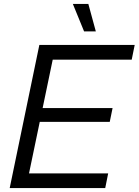

<svg xmlns="http://www.w3.org/2000/svg" viewBox="-20 -958 706 978"><path d="M29.4 0 180.4 -729H666.1L650.9 -654.1H227.6L253.7 -678.9L123.1 -52.3L107.9 -74.9H531L516 0ZM165.1 -337.1 177.4 -407.4H553.4L539 -337.1ZM408.3 -798.1 351.1 -937.9H430L468.1 -798.1Z"/></svg>

Font: Mona Sans
Style: Italic
Weight: 200
Italic angle: -11.6951°
Designer: Deni Anggara
Foundry: GitHub
Version: Version 2.000